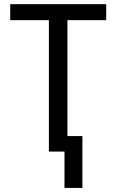

<svg xmlns="http://www.w3.org/2000/svg" viewBox="-20 -731 561 926"><path d="M492.2 -633.8V-710.9H29.3V-633.8H215.8V0H305.2V-633.8ZM377.4 175.3V-74.7H291V175.3Z"/></svg>

Font: Roboto Condensed
Style: Regular
Weight: 400
Designer: Google
Version: Version 2.134; 2016